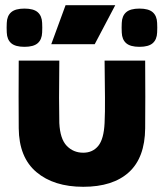

<svg xmlns="http://www.w3.org/2000/svg" viewBox="-20 -703 630 738"><path d="M208 -230Q211 -169 236.5 -142.5Q262 -116 300 -116Q336 -116 357.5 -142Q379 -168 382 -230Q384 -271 383.5 -327.5Q383 -384 382 -470H538Q539 -324 538 -210Q537 -97 475.5 -41Q414 15 300 15Q187 15 120 -41.5Q53 -98 52 -210Q51 -324 52 -470H208Q207 -384 207 -327.5Q207 -271 208 -230ZM6 -578Q5 -597 6 -615Q7 -642 23 -656Q39 -670 74 -670Q109 -670 125 -656Q141 -642 142 -615Q143 -597 142 -578Q141 -551 125 -537Q109 -523 74 -523Q39 -523 23 -537Q7 -551 6 -578ZM448 -578Q447 -597 448 -615Q449 -642 465 -656Q481 -670 516 -670Q551 -670 567 -656Q583 -642 584 -615Q585 -597 584 -578Q583 -551 567 -537Q551 -523 516 -523Q481 -523 465 -537Q449 -551 448 -578ZM423 -683 344 -533H177L232 -683Z"/></svg>

Font: Kreadon
Style: Regular
Weight: 400
Designer: kohakuno
Foundry: StudioGnu
Version: Version 1.000;Glyphs 3.1.2 (3151)